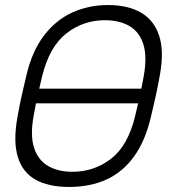

<svg xmlns="http://www.w3.org/2000/svg" viewBox="-20 -730 702 760"><path d="M92 -321Q82 -321 77.5 -327Q73 -333 75 -343L77 -357Q79 -367 86.5 -373Q94 -379 104 -379H569Q579 -379 583.5 -373Q588 -367 586 -357L584 -343Q582 -333 574.5 -327Q567 -321 557 -321ZM254 10Q171 10 119.5 -19.5Q68 -49 50 -110.5Q32 -172 49 -266Q57 -311 65.5 -350Q74 -389 85 -434Q107 -527 153.5 -588.5Q200 -650 265 -680Q330 -710 408 -710Q486 -710 538 -680Q590 -650 610 -588.5Q630 -527 613 -434Q605 -389 596.5 -350Q588 -311 577 -266Q555 -172 510.5 -110.5Q466 -49 401.5 -19.5Q337 10 254 10ZM267 -50Q353 -50 420 -102Q487 -154 515 -271Q526 -316 533.5 -350Q541 -384 549 -429Q563 -507 547 -556Q531 -605 491.5 -627.5Q452 -650 395 -650Q310 -650 243 -598Q176 -546 147 -429Q136 -384 128.5 -350Q121 -316 113 -271Q99 -193 115 -144.5Q131 -96 170.5 -73Q210 -50 267 -50Z"/></svg>

Font: Rubik Light Light
Style: Italic
Weight: 300
Italic angle: -12°
Version: Version 2.104